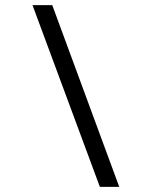

<svg xmlns="http://www.w3.org/2000/svg" viewBox="-20 -730 574 750"><path d="M184.1 -710 445.8 0H370.1L106.9 -710Z"/></svg>

Font: Rawline
Style: Italic
Weight: 400
Italic angle: -12°
Designer: Matt McInerney, Pablo Impallari, Rodrigo Fuenzalida
Foundry: Matt McInerney, Pablo Impallari, Rodrigo Fuenzalida
Version: Version 4.020;PS 004.020;hotconv 1.0.88;makeotf.lib2.5.64775